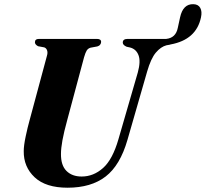

<svg xmlns="http://www.w3.org/2000/svg" viewBox="-20 -886 983 918"><path d="M546.5 -221 639 -540Q653.5 -593 642.2 -622.2Q631 -651.5 601.5 -659L585.5 -662.5Q567 -670.5 567 -682.5Q567 -700 590.5 -700H775Q820.5 -705 830 -752.5L841 -803Q855 -867.5 904.5 -866Q928 -865.5 937.5 -848.2Q947 -831 941 -803Q918.5 -696 795.5 -673.5Q793.5 -672.5 790.5 -672L776 -669.5Q749 -662.5 725.2 -634.5Q701.5 -606.5 683.5 -544L589.5 -217.5Q554.5 -95.5 485 -42Q415.5 11.5 303 11.5Q199 11.5 145.8 -38.2Q92.5 -88 93.5 -163.5Q93.5 -190 102.8 -233.8Q112 -277.5 122 -313L204.5 -619.5Q209 -634 205.2 -645Q201.5 -656 191.5 -659.5L162 -665Q147 -673 147 -684Q147 -700 167 -700H443Q463.5 -700 463.5 -685.5Q463.5 -679 459 -672.8Q454.5 -666.5 445.5 -664L413 -658Q401 -654.5 394.8 -644.8Q388.5 -635 382 -612.5L302 -314Q285.5 -254 278.5 -215.2Q271.5 -176.5 271.5 -150Q271 -95.5 297.8 -68.8Q324.5 -42 370.5 -42Q427 -42 472.8 -82.8Q518.5 -123.5 546.5 -221Z"/></svg>

Font: Fraunces 72pt S000
Style: Bold Italic
Weight: 700
Italic angle: -16°
Version: Version 1.000; ttfautohint (v1.8.3)